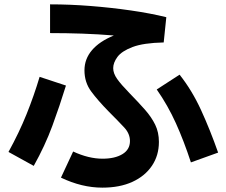

<svg xmlns="http://www.w3.org/2000/svg" viewBox="-20 -794 1040 882"><path d="M260 22 316 -98Q387 -65 451 -65Q508 -65 542.5 -86Q577 -107 577 -146Q577 -180 550.5 -208.5Q524 -237 480 -281Q429 -333 398.5 -374.5Q368 -416 368 -471Q368 -523 402.5 -563.5Q437 -604 503 -631Q431 -637 358 -639.5Q285 -642 210 -642V-774Q301 -774 396 -766.5Q491 -759 581 -746Q671 -733 744 -715L732 -599Q639 -597 589 -578Q539 -559 519.5 -532.5Q500 -506 500 -481Q500 -457 518 -431.5Q536 -406 575 -366Q616 -324 646 -290Q676 -256 693 -221Q710 -186 710 -142Q710 -80 678 -32.5Q646 15 588 41.5Q530 68 450 68Q356 68 260 22ZM982 -93 857 -48Q825 -146 788 -228Q751 -310 700 -383L805 -451Q862 -379 903.5 -288.5Q945 -198 982 -93ZM135 -32 19 -96Q68 -185 102 -269.5Q136 -354 162 -441L283 -401Q254 -307 220.5 -216Q187 -125 135 -32Z"/></svg>

Font: Murecho SemiBold
Style: Regular
Weight: 600
Designer: Neil Summerour
Foundry: Positype
Version: Version 1.010; ttfautohint (v1.8.3)